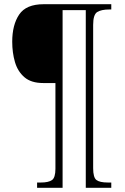

<svg xmlns="http://www.w3.org/2000/svg" viewBox="-20 -780 593 911"><path d="M156 111V86H174Q210 86 226.5 74.5Q243 63 243 21V-386H185Q128 -386 96 -413.5Q64 -441 51 -485.5Q38 -530 38 -582Q38 -662 71 -711Q104 -760 187 -760H508V-735H498Q461 -735 441.5 -723Q422 -711 422 -662V18Q422 62 437.5 74Q453 86 492 86H508V111H387V-732H277V111Z"/></svg>

Font: Noto Serif Armenian SemiCondensed ExtraLight
Style: Regular
Weight: 200
Width: 4
Designer: Monotype Design Team
Foundry: Monotype Imaging Inc.
Version: Version 2.008; ttfautohint (v1.8.4.7-5d5b)